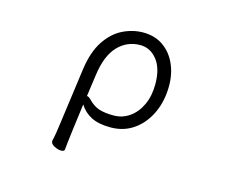

<svg xmlns="http://www.w3.org/2000/svg" viewBox="-96 -628 1191 966"><g transform="rotate(15 500.0 -145.5)"><path d="M237 158Q242 138 246 112.5Q250 87 252 71L293 -229Q306 -322 343.5 -378.5Q381 -435 432.5 -460.5Q484 -486 539 -486Q599 -486 642.5 -456Q686 -426 709.5 -374.5Q733 -323 733 -260Q733 -182 704 -119Q675 -56 623 -19Q571 18 502 18Q440 18 401.5 -1.5Q363 -21 340 -58L322 79Q321 88 318.5 108Q316 128 313.5 149Q311 170 310 184Q309 195 292 195Q276 195 256.5 185Q237 175 237 161ZM347 -104Q357 -104 369 -91Q396 -63 426 -53.5Q456 -44 501 -44Q547 -44 584 -70Q621 -96 642.5 -142.5Q664 -189 664 -250Q664 -332 628.5 -376.5Q593 -421 541 -421Q472 -421 424.5 -371Q377 -321 363 -218Z"/></g></svg>

Font: QiushuiShotai
Style: Regular
Weight: 600
Designer: Fontworks Inc.
Foundry: Fontworks Inc.
Version: Version 1.250